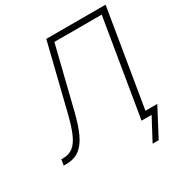

<svg xmlns="http://www.w3.org/2000/svg" viewBox="-215 -876 1118 1179"><g transform="rotate(-30 344.0 -286.0)"><path d="M-14.6 0 -7.8 -41H6.8Q45.9 -41 74.2 -62.3Q102.5 -83.5 124.3 -131.6Q146 -179.7 166 -260.3L281.7 -727.5H702.1L581.5 0H537.1L650.9 -686.5H315.4L209 -257.3Q187.5 -168.9 161.1 -112.1Q134.8 -55.2 96.9 -27.6Q59.1 0 2.4 0ZM525.4 156.2 608.4 0H557.1L564 -41H672.4L568.4 156.2Z"/></g></svg>

Font: Inter Display ExtraLight
Style: Italic
Weight: 200
Italic angle: -9.39999°
Designer: Rasmus Andersson
Foundry: rsms
Version: Version 4.000;git-a52131595